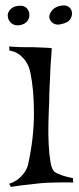

<svg xmlns="http://www.w3.org/2000/svg" viewBox="-20 -700 297 726"><path d="M14.6 -4.9Q37.1 -12.7 51.8 -25.4Q66.4 -38.1 74.2 -50.8Q84 -65.4 86.9 -81.1Q108.4 -180.7 108.4 -271Q108.4 -361.3 94.7 -425.8Q90.8 -446.3 80.1 -463.9Q71.3 -478.5 55.7 -491.7Q40 -504.9 15.6 -508.8L14.6 -524.4Q34.2 -522.5 51.3 -522Q68.4 -521.5 81.1 -521.5H108.4Q120.1 -520.5 131.8 -520.5Q142.6 -519.5 153.8 -519.5Q165 -519.5 175.8 -517.6Q172.9 -482.4 170.9 -445.8Q168.9 -409.2 168 -379.9Q166 -345.7 166 -313.5Q164.1 -277.3 163.1 -234.9Q162.1 -192.4 164.1 -154.3Q166 -116.2 170.9 -87.4Q175.8 -58.6 186.5 -49.8Q192.4 -45.9 202.1 -42Q210 -38.1 223.1 -34.2Q236.3 -30.3 255.9 -26.4L256.8 -9.8Q237.3 -10.7 219.2 -10.3Q201.2 -9.8 187.5 -9.8Q170.9 -8.8 156.2 -8.8Q135.7 -7.8 112.3 -4.9Q92.8 -2.9 68.4 0Q43.9 2.9 21.5 6.8L14.6 -4.9ZM53.7 -604.5Q34.2 -602.5 22.9 -612.3Q11.7 -622.1 9.8 -635.7Q6.8 -649.4 17.6 -662.6Q28.3 -675.8 47.9 -677.7Q68.4 -680.7 79.1 -670.9Q89.8 -661.1 90.8 -647.5Q92.8 -633.8 84 -621.1Q75.2 -608.4 53.7 -604.5ZM213.9 -609.4Q194.3 -603.5 181.6 -611.8Q168.9 -620.1 167 -631.8Q164.1 -643.6 174.8 -658.2Q185.5 -672.9 206.1 -677.7Q227.5 -682.6 238.8 -674.8Q250 -667 252 -654.3Q253.9 -640.6 245.6 -627.4Q237.3 -614.3 213.9 -609.4Z"/></svg>

Font: Mystery Quest
Style: Regular
Weight: 400
Designer: Squid
Foundry: Font Diner, Inc DBA Sideshow
Version: Version 1.000